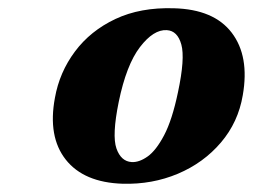

<svg xmlns="http://www.w3.org/2000/svg" viewBox="-20 -736 613 465"><path d="M401 -716Q498 -713.5 541.2 -656.8Q584.5 -600 568 -505.5Q557 -440 515 -390.8Q473 -341.5 410.8 -315.2Q348.5 -289 277 -291Q183 -294 139.2 -349.5Q95.5 -405 113 -499Q124 -561 161.5 -611.2Q199 -661.5 259.5 -690Q320 -718.5 401 -716ZM299 -343.5Q317 -342.5 337.5 -357Q358 -371.5 377.5 -408.5Q397 -445.5 411 -512.5Q428.5 -594.5 419.2 -628Q410 -661.5 384 -663Q352 -665 319 -622Q286 -579 267.5 -489Q251 -408 262 -376.5Q273 -345 299 -343.5Z"/></svg>

Font: Fraunces 9pt S000
Style: Bold Italic
Weight: 700
Italic angle: -16°
Version: Version 1.000; ttfautohint (v1.8.3)